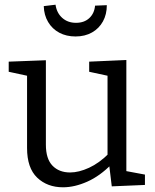

<svg xmlns="http://www.w3.org/2000/svg" viewBox="-20 -787 660 816"><path d="M248 9Q181 9 138 -32Q95 -73 95 -158V-477L105 -463L17 -482V-525L175 -531V-172Q175 -112 203 -83Q231 -54 278 -54Q315 -54 358.5 -74Q402 -94 444 -136L437 -118V-479L447 -463L359 -482V-525L517 -532V-49L505 -62L596 -45V-1L455 5L443 -94L455 -90Q405 -39 351 -15Q297 9 248 9ZM301 -632Q262 -632 232 -648Q202 -664 184.5 -693.5Q167 -723 166 -761L216 -767Q221 -732 244.5 -711Q268 -690 303 -690Q338 -690 359.5 -710Q381 -730 384 -763L434 -765Q434 -726 417.5 -696Q401 -666 371 -649Q341 -632 301 -632Z"/></svg>

Font: Bitter Thin
Style: Regular
Weight: 400
Version: Version 3.021